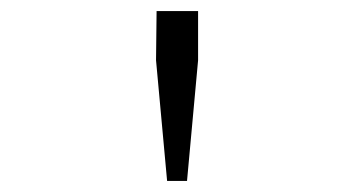

<svg xmlns="http://www.w3.org/2000/svg" viewBox="-20 -708 640 347"><path d="M282 -381 262 -599 263 -688H338V-599L318 -381Z"/></svg>

Font: TypoPRO Source Code Pro
Style: Regular
Weight: 300
Monospace: yes
Designer: Paul D. Hunt, Teo Tuominen
Foundry: Adobe Systems Incorporated
Version: Version 2.010;PS 1.0;hotconv 1.0.84;makeotf.lib2.5.63406